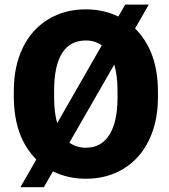

<svg xmlns="http://www.w3.org/2000/svg" viewBox="-20 -761 728 828"><path d="M661.1 -340.8Q661.1 -236.8 622.6 -156.7Q584 -76.7 512.9 -33.4Q441.9 9.8 351.1 9.8Q272 9.8 208.5 -22L168.9 46.4H67.9L136.7 -73.2Q39.6 -170.4 39.6 -344.7V-369.6Q39.6 -474.6 77.9 -554.2Q116.2 -633.8 187.3 -677.2Q258.3 -720.7 350.1 -720.7Q426.8 -720.7 490.2 -689.5L520 -741.2H621.6L562.5 -638.2Q661.1 -540.5 661.1 -365.7ZM486.8 -370.6Q486.8 -435.5 472.7 -482.4L279.3 -146Q308.6 -124 351.1 -124Q416.5 -124 451.4 -179.2Q486.3 -234.4 486.8 -337.9ZM213.4 -340.8Q213.4 -275.9 226.6 -230L418.9 -565.4Q389.6 -586.4 350.1 -586.4Q282.2 -586.4 248 -532.2Q213.9 -478 213.4 -373.5Z"/></svg>

Font: TypoPRO Roboto
Style: Regular
Weight: 900
Designer: Google
Version: Version 2.136; 2016